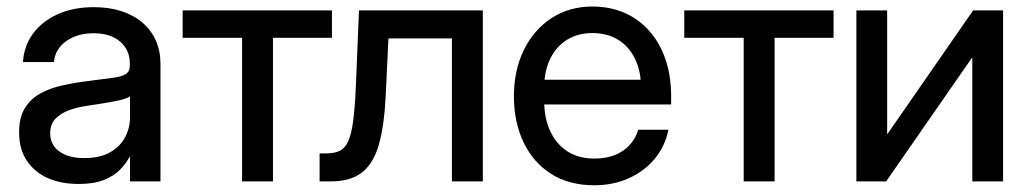

<svg xmlns="http://www.w3.org/2000/svg" viewBox="-20 -547 3105 579"><path d="M217.3 7.8Q165.5 7.8 125.2 -9.5Q85 -26.9 61.3 -61.8Q37.6 -96.7 37.6 -147.9Q37.6 -192.4 54.7 -220.5Q71.8 -248.5 100.8 -264.6Q129.9 -280.8 166.7 -289.1Q203.6 -297.4 242.2 -302.2Q291 -308.6 319.3 -312.3Q347.7 -315.9 359.6 -323.7Q371.6 -331.5 371.6 -350.6V-355.5Q371.6 -382.3 358.6 -402.8Q345.7 -423.3 321.3 -435.1Q296.9 -446.8 262.2 -446.8Q228 -446.8 201.7 -435.3Q175.3 -423.8 159.9 -404.3Q144.5 -384.8 142.6 -359.9H49.3Q52.2 -408.2 79.3 -445.3Q106.4 -482.4 153.6 -503.9Q200.7 -525.4 263.2 -525.4Q309.6 -525.4 346.7 -513.2Q383.8 -501 409.9 -478.5Q436 -456.1 450 -424.6Q463.9 -393.1 463.9 -354.5V0H372.1V-73.2H370.1Q359.9 -53.7 341.6 -34.9Q323.2 -16.1 293 -4.2Q262.7 7.8 217.3 7.8ZM233.4 -70.3Q281.7 -70.3 312.3 -87.9Q342.8 -105.5 357.4 -133.5Q372.1 -161.6 372.1 -194.3V-256.3Q366.7 -252.4 354.2 -248.5Q341.8 -244.6 323.7 -241.2Q305.7 -237.8 284.9 -234.4Q264.2 -231 243.2 -228Q214.4 -224.1 188.7 -214.8Q163.1 -205.6 147.2 -189Q131.3 -172.4 131.3 -144.5Q131.3 -121.6 143.8 -105Q156.2 -88.4 179.2 -79.3Q202.1 -70.3 233.4 -70.3Z M710 0V-433.1H530.8V-515.6H981V-433.1H803.2V0Z M943.8 0V-84.5H964.4Q988.3 -84.5 1004.2 -92Q1020 -99.6 1029.8 -120.6Q1039.6 -141.6 1044.9 -181.6Q1050.3 -221.7 1053.2 -287.6L1062.5 -515.6H1436V0H1342.8V-431.2H1151.4L1143.1 -257.3Q1138.7 -168 1122.6 -111.1Q1106.4 -54.2 1071.8 -27.1Q1037.1 0 977.5 0Z M1772 11.7Q1695.8 11.7 1641.6 -22.9Q1587.4 -57.6 1558.6 -118.4Q1529.8 -179.2 1529.8 -256.8Q1529.8 -335.4 1559.8 -396.5Q1589.8 -457.5 1643.3 -492.4Q1696.8 -527.3 1766.1 -527.3Q1820.3 -527.3 1864.3 -507.8Q1908.2 -488.3 1939.5 -452.1Q1970.7 -416 1987.3 -366.7Q2003.9 -317.4 2003.9 -257.3V-231.9H1574.7V-306.6H1953.6L1913.1 -282.2Q1913.1 -332.5 1895 -369.6Q1877 -406.7 1844.2 -427Q1811.5 -447.3 1766.6 -447.3Q1722.7 -447.3 1689.9 -427Q1657.2 -406.7 1639.2 -369.6Q1621.1 -332.5 1621.1 -282.2V-242.2Q1621.1 -191.4 1638.9 -152.3Q1656.7 -113.3 1690.4 -91.1Q1724.1 -68.8 1772.5 -68.8Q1808.1 -68.8 1835 -79.8Q1861.8 -90.8 1879.4 -110.4Q1897 -129.9 1904.8 -155.8H1995.6Q1985.8 -106 1954.6 -68.4Q1923.3 -30.8 1876.2 -9.5Q1829.1 11.7 1772 11.7Z M2222.7 0V-433.1H2043.5V-515.6H2493.7V-433.1H2315.9V0Z M3004.9 0H2912.1V-372.1H2910.6L2652.3 0H2562.5V-515.6H2655.3V-143.6H2656.7L2914.6 -515.6H3004.9Z"/></svg>

Font: Inter Cardless Display
Style: Regular
Weight: 400
Designer: Rasmus Andersson
Foundry: rsms
Version: Version 4.001;git-9221beed3